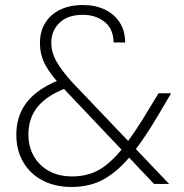

<svg xmlns="http://www.w3.org/2000/svg" viewBox="-20 -732 734 764"><path d="M593 0 232 -381Q184 -431 161.5 -471.5Q139 -512 139 -561Q139 -606 159.5 -640Q180 -674 218.5 -693Q257 -712 310 -712Q359 -712 397 -694Q435 -676 456.5 -642.5Q478 -609 478 -563H432Q431 -618 395.5 -645.5Q360 -673 310 -673Q249 -673 216.5 -641Q184 -609 184 -562Q184 -524 205 -487Q226 -450 267 -405L653 0ZM265 12Q200 12 150.5 -13.5Q101 -39 73 -86Q45 -133 45 -196Q45 -248 64.5 -289Q84 -330 123 -361.5Q162 -393 219 -415L236 -421L266 -391L237 -379Q164 -350 128.5 -305.5Q93 -261 93 -197Q93 -148 115 -110Q137 -72 176 -51Q215 -30 267 -30Q330 -30 378 -58.5Q426 -87 475 -151Q497 -180 521.5 -216.5Q546 -253 572 -297L611 -361H661L608 -271Q582 -227 557 -190Q532 -153 508 -122Q454 -54 397 -21Q340 12 265 12Z"/></svg>

Font: DM Sans 12pt ExtraLight
Style: Regular
Weight: 250
Version: Version 4.004;gftools[0.9.30]